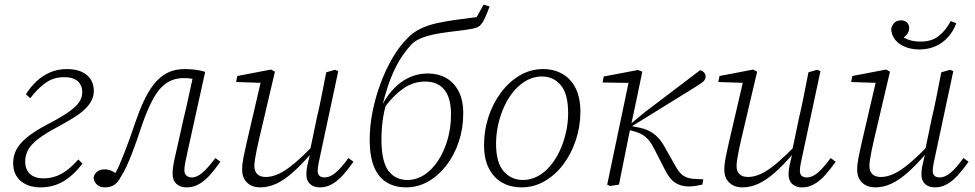

<svg xmlns="http://www.w3.org/2000/svg" viewBox="-20 -799 4220 831"><path d="M155 12Q102 12 69.5 -16Q37 -44 37 -93Q37 -118 45.5 -139.5Q54 -161 72.5 -181.5Q91 -202 122.5 -223.5Q154 -245 201 -269Q254 -297 283.5 -319Q313 -341 324.5 -360Q336 -379 336 -399Q336 -430 316.5 -447.5Q297 -465 257 -465Q212 -465 177.5 -440.5Q143 -416 111 -374L92 -391Q113 -424 139.5 -448.5Q166 -473 198.5 -486.5Q231 -500 269 -500Q325 -500 355.5 -474.5Q386 -449 386 -405Q386 -384 377 -365.5Q368 -347 349.5 -328.5Q331 -310 301 -291Q271 -272 228 -249Q172 -219 142 -195Q112 -171 100.5 -148Q89 -125 89 -101Q89 -65 110 -46Q131 -27 168 -27Q210 -27 245.5 -46.5Q281 -66 319 -109L337 -91Q299 -41 255 -14.5Q211 12 155 12Z M435 12Q412 12 399.5 0Q387 -12 385 -30Q388 -46 400.5 -56Q413 -66 433 -66Q442 -66 450 -64Q458 -62 466 -58Q474 -54 481 -49L494 -40L478 -24L468 -33Q482 -52 495.5 -82.5Q509 -113 526.5 -159Q544 -205 566 -270Q583 -320 602.5 -362Q622 -404 646.5 -435Q671 -466 703 -483Q735 -500 779 -500Q805 -500 827 -497Q849 -494 868 -488L791 -139Q786 -116 782 -96.5Q778 -77 778 -62Q778 -47 787 -39Q796 -31 810 -31Q832 -31 856 -51.5Q880 -72 912 -115L934 -99Q912 -68 889.5 -42.5Q867 -17 842 -2.5Q817 12 788 12Q761 12 744 -3Q727 -18 727 -48Q727 -67 731 -89Q735 -111 742 -140L774 -283Q786 -332 796.5 -381.5Q807 -431 818 -480L840 -450Q829 -455 813 -458Q797 -461 776 -461Q732 -461 700 -439Q668 -417 643.5 -372.5Q619 -328 595 -259Q573 -193 557 -150Q541 -107 528 -79.5Q515 -52 502 -32Q491 -10 474.5 1Q458 12 435 12Z M1106 12Q1083 12 1065.5 3Q1048 -6 1038 -23Q1028 -40 1028 -65Q1028 -89 1034 -119Q1040 -149 1047 -179L1113 -463L1124 -440L1002 -444L1007 -470L1153 -498L1170 -489L1100 -191Q1095 -171 1091 -150Q1087 -129 1084 -111.5Q1081 -94 1081 -80Q1081 -58 1093.5 -45.5Q1106 -33 1131 -33Q1157 -33 1186.5 -46.5Q1216 -60 1253 -91Q1290 -122 1340 -173L1342 -135H1327Q1283 -84 1246 -51.5Q1209 -19 1175 -3.5Q1141 12 1106 12ZM1365 12Q1338 12 1322 -2.5Q1306 -17 1306 -44Q1306 -62 1310 -81.5Q1314 -101 1321 -129H1318L1350 -283Q1362 -333 1372 -384.5Q1382 -436 1392 -486L1430 -497L1444 -491L1366 -126Q1362 -109 1358.5 -90.5Q1355 -72 1355 -59Q1355 -45 1363 -38Q1371 -31 1385 -31Q1408 -31 1432 -51Q1456 -71 1488 -115L1510 -99Q1488 -68 1465.5 -42.5Q1443 -17 1418 -2.5Q1393 12 1365 12Z M1738 12Q1690 12 1654.5 -9Q1619 -30 1599.5 -75.5Q1580 -121 1580 -194Q1580 -253 1592.5 -316Q1605 -379 1627.5 -439Q1650 -499 1680 -550Q1710 -601 1745 -635Q1769 -660 1800.5 -675Q1832 -690 1870 -698.5Q1908 -707 1951.5 -713Q1995 -719 2043 -725L2073 -779L2099 -771Q2089 -744 2079.5 -722.5Q2070 -701 2057 -688Q2048 -679 2021 -674Q1994 -669 1958 -665Q1922 -661 1884 -655Q1846 -649 1814 -638Q1782 -627 1763 -609Q1744 -589 1725.5 -563Q1707 -537 1690 -502.5Q1673 -468 1658.5 -424.5Q1644 -381 1631 -327H1626Q1642 -363 1664 -391.5Q1686 -420 1712 -440Q1738 -460 1768.5 -470.5Q1799 -481 1832 -481Q1876 -481 1910 -462Q1944 -443 1964.5 -405Q1985 -367 1985 -308Q1985 -243 1965.5 -185Q1946 -127 1911.5 -82.5Q1877 -38 1832.5 -13Q1788 12 1738 12ZM1743 -20Q1782 -20 1816 -42Q1850 -64 1876 -103.5Q1902 -143 1917 -194.5Q1932 -246 1932 -303Q1932 -376 1903 -411Q1874 -446 1820 -446Q1770 -446 1728 -417.5Q1686 -389 1649 -340Q1643 -319 1639 -295.5Q1635 -272 1633 -247Q1631 -222 1631 -196Q1631 -100 1661 -60Q1691 -20 1743 -20Z M2236 12Q2192 12 2155.5 -7.5Q2119 -27 2097 -68Q2075 -109 2075 -172Q2075 -234 2094 -292.5Q2113 -351 2148 -398Q2183 -445 2229.5 -472.5Q2276 -500 2331 -500Q2377 -500 2413.5 -479.5Q2450 -459 2471 -418Q2492 -377 2492 -315Q2492 -252 2472.5 -193Q2453 -134 2418.5 -88Q2384 -42 2337.5 -15Q2291 12 2236 12ZM2243 -20Q2277 -20 2307 -36Q2337 -52 2361.5 -81Q2386 -110 2403 -147Q2420 -184 2429.5 -225.5Q2439 -267 2439 -309Q2439 -392 2407.5 -430Q2376 -468 2325 -468Q2291 -468 2260.5 -451.5Q2230 -435 2205.5 -406.5Q2181 -378 2163.5 -340.5Q2146 -303 2136.5 -261Q2127 -219 2127 -177Q2127 -95 2160 -57.5Q2193 -20 2243 -20Z M2620 6 2608 0 2704 -458 2714 -440 2588 -442 2593 -468 2741 -496 2760 -489 2733 -359 2702 -214Q2691 -160 2680.5 -107Q2670 -54 2659 0ZM3020 0Q3006 3 2991 5.5Q2976 8 2961 8Q2926 8 2901 -9Q2876 -26 2856 -68L2815 -148Q2802 -175 2789 -191Q2776 -207 2759.5 -216.5Q2743 -226 2719 -232L2694 -239V-264H2711L2769 -312L3010 -495Q3020 -493 3027 -485.5Q3034 -478 3034 -468Q3034 -459 3029.5 -452.5Q3025 -446 3015.5 -439.5Q3006 -433 2989 -422L2714 -252L2715 -253L2740 -248Q2768 -243 2789 -232.5Q2810 -222 2827 -204.5Q2844 -187 2859 -159L2902 -83Q2919 -51 2937 -39Q2955 -27 2981 -25L3024 -23Z M3193 12Q3170 12 3152.5 3Q3135 -6 3125 -23Q3115 -40 3115 -65Q3115 -89 3121 -119Q3127 -149 3134 -179L3200 -463L3211 -440L3089 -444L3094 -470L3240 -498L3257 -489L3187 -191Q3182 -171 3178 -150Q3174 -129 3171 -111.5Q3168 -94 3168 -80Q3168 -58 3180.5 -45.5Q3193 -33 3218 -33Q3244 -33 3273.5 -46.5Q3303 -60 3340 -91Q3377 -122 3427 -173L3429 -135H3414Q3370 -84 3333 -51.5Q3296 -19 3262 -3.5Q3228 12 3193 12ZM3452 12Q3425 12 3409 -2.5Q3393 -17 3393 -44Q3393 -62 3397 -81.5Q3401 -101 3408 -129H3405L3437 -283Q3449 -333 3459 -384.5Q3469 -436 3479 -486L3517 -497L3531 -491L3453 -126Q3449 -109 3445.5 -90.5Q3442 -72 3442 -59Q3442 -45 3450 -38Q3458 -31 3472 -31Q3495 -31 3519 -51Q3543 -71 3575 -115L3597 -99Q3575 -68 3552.5 -42.5Q3530 -17 3505 -2.5Q3480 12 3452 12Z M3768 12Q3745 12 3727.5 3Q3710 -6 3700 -23Q3690 -40 3690 -65Q3690 -89 3696 -119Q3702 -149 3709 -179L3775 -463L3786 -440L3664 -444L3669 -470L3815 -498L3832 -489L3762 -191Q3757 -171 3753 -150Q3749 -129 3746 -111.5Q3743 -94 3743 -80Q3743 -58 3755.5 -45.5Q3768 -33 3793 -33Q3819 -33 3848.5 -46.5Q3878 -60 3915 -91Q3952 -122 4002 -173L4004 -135H3989Q3945 -84 3908 -51.5Q3871 -19 3837 -3.5Q3803 12 3768 12ZM4027 12Q4000 12 3984 -2.5Q3968 -17 3968 -44Q3968 -62 3972 -81.5Q3976 -101 3983 -129H3980L4012 -283Q4024 -333 4034 -384.5Q4044 -436 4054 -486L4092 -497L4106 -491L4028 -126Q4024 -109 4020.5 -90.5Q4017 -72 4017 -59Q4017 -45 4025 -38Q4033 -31 4047 -31Q4070 -31 4094 -51Q4118 -71 4150 -115L4172 -99Q4150 -68 4127.5 -42.5Q4105 -17 4080 -2.5Q4055 12 4027 12ZM3960 -585Q3909 -585 3874.5 -608.5Q3840 -632 3837 -674Q3841 -690 3851.5 -700.5Q3862 -711 3880 -711Q3895 -711 3905 -702Q3915 -693 3915 -677Q3915 -661 3903.5 -648Q3892 -635 3873 -627L3866 -658Q3881 -640 3905.5 -629.5Q3930 -619 3965 -619Q4011 -619 4041.5 -642Q4072 -665 4095 -708L4119 -698Q4105 -662 4081.5 -636.5Q4058 -611 4027 -598Q3996 -585 3960 -585Z"/></svg>

Font: Source Serif 4 Light
Style: Italic
Weight: 300
Italic angle: -12°
Designer: Frank Grießhammer
Foundry: Adobe Systems Incorporated
Version: Version 4.004;hotconv 1.0.116;makeotfexe 2.5.65601